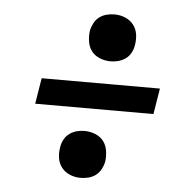

<svg xmlns="http://www.w3.org/2000/svg" viewBox="-46 -681 692 681"><g transform="rotate(5 300.0 -340.0)"><path d="M335 -467Q315 -467 296.5 -474.5Q278 -482 267 -496.5Q256 -511 253 -531Q250 -551 253 -571Q256 -584 263 -597Q270 -610 281.5 -618.5Q293 -627 307 -630.5Q321 -634 335 -634Q355 -634 373 -626.5Q391 -619 402.5 -604.5Q414 -590 417 -570.5Q420 -551 416 -530Q414 -517 407 -504Q400 -491 388 -482.5Q376 -474 362 -470.5Q348 -467 335 -467ZM82 -294 97 -386H518L503 -294ZM265 -46Q245 -46 227 -53.5Q209 -61 197.5 -75.5Q186 -90 183 -109.5Q180 -129 184 -150Q186 -163 193 -176Q200 -189 212 -197.5Q224 -206 237.5 -209.5Q251 -213 265 -213Q285 -213 303.5 -205.5Q322 -198 333 -183.5Q344 -169 347 -149Q350 -129 347 -109Q344 -96 337 -83Q330 -70 318.5 -61.5Q307 -53 293 -49.5Q279 -46 265 -46Z"/></g></svg>

Font: Iosevka Slab SmBdExObl
Style: Regular
Weight: 600
Width: 7
Italic angle: -9°
Monospace: yes
Designer: Belleve Invis
Foundry: Belleve Invis
Version: Version 11.1.0; ttfautohint (v1.8.3)